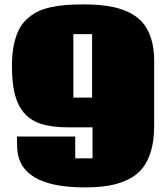

<svg xmlns="http://www.w3.org/2000/svg" viewBox="-20 -815 746 855"><path d="M33.2 -522.9Q33.2 -572.3 41 -611.6Q48.8 -650.9 62.5 -679.4Q76.2 -708 98.1 -728.5Q120.1 -749 145.3 -762Q170.4 -774.9 204.8 -782.5Q239.3 -790 273.7 -792.7Q308.1 -795.4 352.5 -795.4Q414.1 -795.4 461.9 -787.8Q509.8 -780.3 549.1 -762.5Q588.4 -744.6 613.8 -715.8Q639.2 -687 652.8 -644.3Q666.5 -601.6 666.5 -544.9V-253.9Q666.5 -190.9 652.8 -143.8Q639.2 -96.7 614.3 -65.7Q589.4 -34.7 550.3 -15.6Q511.2 3.4 464.8 11.5Q418.5 19.5 357.9 19.5Q61 19.5 56.2 -160.2Q55.7 -176.8 55.7 -207H314.9V-109.9H392.1V-248H281.2Q209 -248 160.6 -264.2Q112.3 -280.3 84.2 -315.7Q56.2 -351.1 44.7 -400.6Q33.2 -450.2 33.2 -522.9ZM390.1 -663.1H306.6V-380.4H390.1Z"/></svg>

Font: Coda ExtraBold
Style: Regular
Weight: 800
Version: Version 2.001; ttfautohint (v0.8) -r 50 -G 200 -x